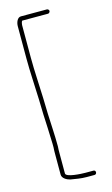

<svg xmlns="http://www.w3.org/2000/svg" viewBox="-125 -763 527 904"><g transform="rotate(-15 139.0 -310.5)"><path d="M203 -716H76C59 -716 50 -693 50 -675V-517C50 -450 55 -384 57 -316L59 -241C60 -216 61 -195 62 -177L64 -123C65 -105 65 -91 65 -80C64 -69 64 -59 64 -48V52C64 70 85 82 102 86C127 90 151 95 180 95H218C224 95 228 90 228 84C228 78 224 74 218 74H179C161 74 85 71 85 52V-48C85 -59 85 -69 86 -80C86 -136 82 -185 80 -242L78 -317C76 -385 71 -449 71 -517V-675C71 -679 73 -691 77 -695H203C208 -695 213 -701 213 -706C213 -711 208 -716 203 -716Z"/></g></svg>

Font: Electronic
Style: Thn
Weight: 100
Version: Version 1.011